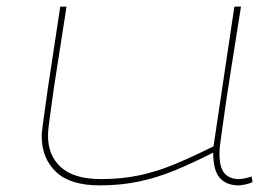

<svg xmlns="http://www.w3.org/2000/svg" viewBox="-20 -550 844 580"><path d="M281 10Q192 10 149 -31Q106 -72 106 -139Q106 -143 106.5 -150.5Q107 -158 110 -178.5Q113 -199 118.5 -240Q124 -281 135 -351.5Q146 -422 162 -530H181Q165 -426 154 -357Q143 -288 137.5 -246.5Q132 -205 129 -183.5Q126 -162 125.5 -153Q125 -144 125 -140Q125 -80 164.5 -44.5Q204 -9 285 -9Q348 -9 401.5 -20.5Q455 -32 509 -54.5Q563 -77 625 -108L688 -530H708Q689 -410 676.5 -331Q664 -252 657.5 -204.5Q651 -157 647.5 -133Q644 -109 643.5 -99.5Q643 -90 643 -86Q643 -43 658.5 -26Q674 -9 702 -9Q707 -9 718.5 -11Q730 -13 740 -17L743 0Q733 5 720 7.5Q707 10 701 10Q664 10 644 -12.5Q624 -35 624 -89Q563 -58 508.5 -35.5Q454 -13 399 -1.5Q344 10 281 10Z"/></svg>

Font: Georama Extra Expanded Thin
Style: Italic
Weight: 100
Width: 8
Italic angle: -9°
Designer: Jean-Baptiste Levee
Foundry: Production Type
Version: Version 1.000